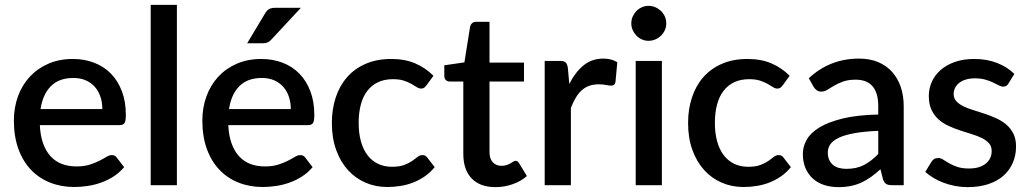

<svg xmlns="http://www.w3.org/2000/svg" viewBox="-20 -760 4226 788"><path d="M279 -518C241.3 -518 207.6 -511.4 177.8 -498.2C147.9 -485.1 122.6 -467.2 101.7 -444.5C80.9 -421.8 64.9 -395.2 53.7 -364.5C42.6 -333.8 37 -300.8 37 -265.5C37 -221.2 43.2 -182 55.7 -148C68.2 -114 85.6 -85.5 107.7 -62.5C129.9 -39.5 156.1 -22.1 186.2 -10.3C216.4 1.6 249.2 7.5 284.5 7.5C302.5 7.5 321 6.1 340 3.2C359 0.4 377.5 -4.3 395.5 -10.8C413.5 -17.3 430.5 -25.7 446.5 -36C462.5 -46.3 476.8 -59 489.5 -74L459 -113.5C454.3 -120.2 447.7 -123.5 439 -123.5C432.3 -123.5 425 -121.1 417 -116.3C409 -111.4 399.3 -106.1 388 -100.3C376.7 -94.4 363.3 -89.1 348 -84.2C332.7 -79.4 314.5 -77 293.5 -77C271.5 -77 251.6 -80.4 233.7 -87.2C215.9 -94.1 200.6 -104.5 187.7 -118.5C174.9 -132.5 164.7 -150.1 157 -171.2C149.3 -192.4 144.8 -217.5 143.5 -246.5H471C480.7 -246.5 487.3 -249.3 491 -255C494.7 -260.7 496.5 -271.8 496.5 -288.5C496.5 -324.8 491.1 -357.2 480.2 -385.7C469.4 -414.2 454.3 -438.3 435 -458C415.7 -477.7 392.7 -492.6 366 -502.7C339.3 -512.9 310.3 -518 279 -518ZM281 -440C300.3 -440 317.4 -436.7 332.2 -430.2C347.1 -423.7 359.5 -414.7 369.5 -403.2C379.5 -391.7 387.1 -378.2 392.2 -362.7C397.4 -347.2 400 -330.5 400 -312.5H146.5C152.5 -352.8 166.7 -384.2 189 -406.5C211.3 -428.8 242 -440 281 -440Z M706 -740H598.5V0H706Z M1052.5 -518C1014.8 -518 981.1 -511.4 951.2 -498.2C921.4 -485.1 896.1 -467.2 875.2 -444.5C854.4 -421.8 838.4 -395.2 827.2 -364.5C816.1 -333.8 810.5 -300.8 810.5 -265.5C810.5 -221.2 816.7 -182 829.2 -148C841.7 -114 859.1 -85.5 881.2 -62.5C903.4 -39.5 929.6 -22.1 959.7 -10.3C989.9 1.6 1022.7 7.5 1058 7.5C1076 7.5 1094.5 6.1 1113.5 3.2C1132.5 0.4 1151 -4.3 1169 -10.8C1187 -17.3 1204 -25.7 1220 -36C1236 -46.3 1250.3 -59 1263 -74L1232.5 -113.5C1227.8 -120.2 1221.2 -123.5 1212.5 -123.5C1205.8 -123.5 1198.5 -121.1 1190.5 -116.3C1182.5 -111.4 1172.8 -106.1 1161.5 -100.3C1150.2 -94.4 1136.8 -89.1 1121.5 -84.2C1106.2 -79.4 1088 -77 1067 -77C1045 -77 1025.1 -80.4 1007.2 -87.2C989.4 -94.1 974.1 -104.5 961.2 -118.5C948.4 -132.5 938.2 -150.1 930.5 -171.2C922.8 -192.4 918.3 -217.5 917 -246.5H1244.5C1254.2 -246.5 1260.8 -249.3 1264.5 -255C1268.2 -260.7 1270 -271.8 1270 -288.5C1270 -324.8 1264.6 -357.2 1253.7 -385.7C1242.9 -414.2 1227.8 -438.3 1208.5 -458C1189.2 -477.7 1166.2 -492.6 1139.5 -502.7C1112.8 -512.9 1083.8 -518 1052.5 -518ZM1054.5 -440C1073.8 -440 1090.9 -436.7 1105.7 -430.2C1120.6 -423.7 1133 -414.7 1143 -403.2C1153 -391.7 1160.6 -378.2 1165.7 -362.7C1170.9 -347.2 1173.5 -330.5 1173.5 -312.5H920C926 -352.8 940.2 -384.2 962.5 -406.5C984.8 -428.8 1015.5 -440 1054.5 -440ZM1215 -728H1110.5C1098.5 -728 1089.4 -726 1083.2 -722C1077.1 -718 1071.7 -711.8 1067 -703.5L994.5 -582.5H1058.5C1066.8 -582.5 1073.6 -583.7 1078.7 -586C1083.9 -588.3 1089.2 -592.5 1094.5 -598.5Z M1730.5 -410 1759 -449C1737 -471 1711.9 -488 1683.8 -500C1655.6 -512 1623 -518 1586 -518C1546.3 -518 1511.3 -511.4 1481 -498.2C1450.7 -485.1 1425.2 -466.8 1404.8 -443.5C1384.2 -420.2 1368.7 -392.4 1358 -360.2C1347.3 -328.1 1342 -293.2 1342 -255.5C1342 -213.8 1347.9 -176.8 1359.8 -144.3C1371.6 -111.8 1387.8 -84.3 1408.2 -61.8C1428.8 -39.3 1452.8 -22.1 1480.2 -10.3C1507.8 1.6 1537.3 7.5 1569 7.5C1587.3 7.5 1605.5 6.1 1623.5 3.2C1641.5 0.4 1658.8 -4.3 1675.5 -10.8C1692.2 -17.3 1708 -25.7 1723 -36C1738 -46.3 1751.7 -59 1764 -74L1733.5 -113.5C1728.8 -120.2 1722.2 -123.5 1713.5 -123.5C1706.5 -123.5 1699.9 -121 1693.8 -116C1687.6 -111 1680.2 -105.5 1671.5 -99.5C1662.8 -93.5 1652 -88 1639 -83C1626 -78 1609.2 -75.5 1588.5 -75.5C1567.5 -75.5 1548.6 -79.5 1531.8 -87.5C1514.9 -95.5 1500.6 -107.2 1488.8 -122.5C1476.9 -137.8 1467.8 -156.7 1461.5 -179C1455.2 -201.3 1452 -226.8 1452 -255.5C1452 -283.2 1454.9 -308.1 1460.8 -330.3C1466.6 -352.4 1475.4 -371.3 1487.3 -386.8C1499.1 -402.3 1513.8 -414.2 1531.3 -422.5C1548.8 -430.8 1569.2 -435 1592.5 -435C1610.5 -435 1625.5 -433 1637.5 -429C1649.5 -425 1659.8 -420.6 1668.3 -415.8C1676.8 -410.9 1684.1 -406.5 1690.3 -402.5C1696.4 -398.5 1702.3 -396.5 1708 -396.5C1713.7 -396.5 1718 -397.7 1721 -400C1724 -402.3 1727.2 -405.7 1730.5 -410Z M2013.5 8C2037.5 8 2060.8 4.1 2083.5 -3.8C2106.2 -11.6 2125.8 -22.8 2142.5 -37.5L2110.5 -90C2106.8 -96.7 2102 -100 2096 -100C2093 -100 2089.9 -98.9 2086.7 -96.8C2083.6 -94.6 2079.8 -92.2 2075.5 -89.8C2071.2 -87.2 2066 -84.9 2060 -82.8C2054 -80.6 2046.8 -79.5 2038.5 -79.5C2023.5 -79.5 2011.5 -84.3 2002.5 -94C1993.5 -103.7 1989 -117.7 1989 -136V-425.5H2130.5V-503H1989V-670.5H1934C1927.3 -670.5 1922 -668.8 1918 -665.2C1914 -661.8 1911.2 -657.2 1909.5 -651.5L1886 -504L1803.5 -492V-448.5C1803.5 -440.8 1805.7 -435.1 1810 -431.2C1814.3 -427.4 1819.5 -425.5 1825.5 -425.5H1881.5V-128.5C1881.5 -85.2 1892.9 -51.6 1915.7 -27.7C1938.6 -3.9 1971.2 8 2013.5 8Z M2215.5 0H2323V-317C2329 -332.3 2335.5 -346 2342.5 -358C2349.5 -370 2357.5 -380.2 2366.5 -388.5C2375.5 -396.8 2385.8 -403.2 2397.5 -407.5C2409.2 -411.8 2422.5 -414 2437.5 -414C2447.8 -414 2457.7 -413.1 2467 -411.3C2476.3 -409.4 2483.5 -408.5 2488.5 -408.5C2493.2 -408.5 2496.9 -409.6 2499.8 -411.8C2502.6 -413.9 2504.7 -417.8 2506 -423.5L2513.5 -504.5C2505.8 -509.5 2497.2 -513.2 2487.5 -515.8C2477.8 -518.2 2467.5 -519.5 2456.5 -519.5C2424.8 -519.5 2397.7 -510.2 2375 -491.8C2352.3 -473.2 2332.8 -447.8 2316.5 -415.5L2310.5 -482C2308.8 -492.3 2305.8 -499.6 2301.5 -503.8C2297.2 -507.9 2289.3 -510 2278 -510H2215.5Z M2696.5 -510H2589V0H2696.5ZM2714.5 -664C2714.5 -674 2712.6 -683.3 2708.8 -692C2704.9 -700.7 2699.7 -708.2 2693 -714.8C2686.3 -721.2 2678.6 -726.4 2669.8 -730.2C2660.9 -734.1 2651.5 -736 2641.5 -736C2631.8 -736 2622.8 -734.1 2614.2 -730.2C2605.8 -726.4 2598.3 -721.2 2592 -714.8C2585.7 -708.2 2580.6 -700.7 2576.7 -692C2572.9 -683.3 2571 -674 2571 -664C2571 -654.3 2572.9 -645.2 2576.7 -636.5C2580.6 -627.8 2585.7 -620.3 2592 -613.8C2598.3 -607.3 2605.8 -602.1 2614.2 -598.3C2622.8 -594.4 2631.8 -592.5 2641.5 -592.5C2651.5 -592.5 2660.9 -594.4 2669.8 -598.3C2678.6 -602.1 2686.3 -607.3 2693 -613.8C2699.7 -620.3 2704.9 -627.8 2708.8 -636.5C2712.6 -645.2 2714.5 -654.3 2714.5 -664Z M3192.5 -410 3221 -449C3199 -471 3173.9 -488 3145.8 -500C3117.6 -512 3085 -518 3048 -518C3008.3 -518 2973.3 -511.4 2943 -498.2C2912.7 -485.1 2887.2 -466.8 2866.8 -443.5C2846.2 -420.2 2830.7 -392.4 2820 -360.2C2809.3 -328.1 2804 -293.2 2804 -255.5C2804 -213.8 2809.9 -176.8 2821.8 -144.3C2833.6 -111.8 2849.8 -84.3 2870.2 -61.8C2890.8 -39.3 2914.8 -22.1 2942.2 -10.3C2969.8 1.6 2999.3 7.5 3031 7.5C3049.3 7.5 3067.5 6.1 3085.5 3.2C3103.5 0.4 3120.8 -4.3 3137.5 -10.8C3154.2 -17.3 3170 -25.7 3185 -36C3200 -46.3 3213.7 -59 3226 -74L3195.5 -113.5C3190.8 -120.2 3184.2 -123.5 3175.5 -123.5C3168.5 -123.5 3161.9 -121 3155.8 -116C3149.6 -111 3142.2 -105.5 3133.5 -99.5C3124.8 -93.5 3114 -88 3101 -83C3088 -78 3071.2 -75.5 3050.5 -75.5C3029.5 -75.5 3010.6 -79.5 2993.8 -87.5C2976.9 -95.5 2962.6 -107.2 2950.8 -122.5C2938.9 -137.8 2929.8 -156.7 2923.5 -179C2917.2 -201.3 2914 -226.8 2914 -255.5C2914 -283.2 2916.9 -308.1 2922.8 -330.3C2928.6 -352.4 2937.4 -371.3 2949.3 -386.8C2961.1 -402.3 2975.8 -414.2 2993.3 -422.5C3010.8 -430.8 3031.2 -435 3054.5 -435C3072.5 -435 3087.5 -433 3099.5 -429C3111.5 -425 3121.8 -420.6 3130.3 -415.8C3138.8 -410.9 3146.1 -406.5 3152.3 -402.5C3158.4 -398.5 3164.3 -396.5 3170 -396.5C3175.7 -396.5 3180 -397.7 3183 -400C3186 -402.3 3189.2 -405.7 3192.5 -410Z M3641 0H3689V-324C3689 -353 3684.9 -379.4 3676.8 -403.2C3668.6 -427.1 3656.8 -447.7 3641.2 -465C3625.8 -482.3 3606.6 -495.8 3583.8 -505.3C3560.9 -514.8 3534.8 -519.5 3505.5 -519.5C3425.8 -519.5 3357.2 -492.7 3299.5 -439L3319 -404C3322.3 -398.3 3326.6 -393.6 3331.8 -389.8C3336.9 -385.9 3343.2 -384 3350.5 -384C3359.5 -384 3368 -386.6 3376 -391.8C3384 -396.9 3393.2 -402.5 3403.5 -408.5C3413.8 -414.5 3426 -420.1 3440 -425.3C3454 -430.4 3471.3 -433 3492 -433C3522.3 -433 3545.3 -424 3561 -406C3576.7 -388 3584.5 -360.7 3584.5 -324V-290C3526.5 -288.7 3477.8 -283.2 3438.2 -273.5C3398.8 -263.8 3366.9 -251.6 3342.8 -236.8C3318.6 -221.9 3301.2 -205.2 3290.8 -186.5C3280.2 -167.8 3275 -148.7 3275 -129C3275 -106 3278.8 -86 3286.2 -69C3293.8 -52 3304 -37.8 3317 -26.3C3330 -14.8 3345.4 -6.2 3363.2 -0.5C3381.1 5.2 3400.3 8 3421 8C3439.7 8 3456.8 6.4 3472.2 3.2C3487.8 0.1 3502.2 -4.7 3515.8 -11C3529.2 -17.3 3542.3 -25 3555 -34C3567.7 -43 3580.5 -53.5 3593.5 -65.5L3604 -24C3607.7 -14.3 3612.2 -7.9 3617.5 -4.8C3622.8 -1.6 3630.7 0 3641 0ZM3453.5 -67C3442.5 -67 3432.4 -68.3 3423.3 -70.8C3414.1 -73.3 3406.1 -77.3 3399.3 -82.8C3392.4 -88.3 3387.1 -95.3 3383.2 -103.8C3379.4 -112.3 3377.5 -122.5 3377.5 -134.5C3377.5 -146.8 3381.1 -158.1 3388.2 -168.3C3395.4 -178.4 3407.2 -187.3 3423.5 -195C3439.8 -202.7 3461.2 -208.8 3487.5 -213.5C3513.8 -218.2 3546.2 -221.3 3584.5 -223V-128C3565.5 -108.3 3545.9 -93.2 3525.8 -82.8C3505.6 -72.2 3481.5 -67 3453.5 -67Z M4119 -417.5 4143 -456.5C4124 -475.5 4100.5 -490.5 4072.5 -501.5C4044.5 -512.5 4013.3 -518 3979 -518C3948.7 -518 3921.9 -513.9 3898.8 -505.8C3875.6 -497.6 3856.1 -486.5 3840.2 -472.5C3824.4 -458.5 3812.4 -442.3 3804.2 -424C3796.1 -405.7 3792 -386.3 3792 -366C3792 -343.7 3795.7 -324.7 3803 -309.2C3810.3 -293.7 3820.1 -280.6 3832.2 -269.7C3844.4 -258.9 3858.2 -250 3873.8 -243C3889.2 -236 3905 -229.8 3921 -224.5C3937 -219.2 3952.8 -214.2 3968.2 -209.5C3983.8 -204.8 3997.6 -199.5 4009.8 -193.5C4021.9 -187.5 4031.7 -180.3 4039 -172C4046.3 -163.7 4050 -153 4050 -140C4050 -130.3 4048.2 -121.2 4044.5 -112.7C4040.8 -104.2 4035.2 -96.7 4027.5 -90C4019.8 -83.3 4010.2 -78.1 3998.5 -74.2C3986.8 -70.4 3973 -68.5 3957 -68.5C3937.7 -68.5 3921.5 -70.7 3908.5 -75.2C3895.5 -79.7 3884.4 -84.7 3875.3 -90C3866.1 -95.3 3858.1 -100.2 3851.3 -104.7C3844.4 -109.2 3837.5 -111.5 3830.5 -111.5C3823.8 -111.5 3818.3 -110.1 3813.8 -107.2C3809.3 -104.4 3805.5 -100.5 3802.5 -95.5L3777.5 -54.5C3787.5 -45.5 3798.9 -37.2 3811.8 -29.5C3824.6 -21.8 3838.4 -15.2 3853.3 -9.7C3868.1 -4.2 3883.8 0.1 3900.3 3.3C3916.8 6.4 3933.8 8 3951.5 8C3983.5 8 4011.9 3.8 4036.8 -4.5C4061.6 -12.8 4082.3 -24.5 4099 -39.5C4115.7 -54.5 4128.3 -72.2 4137 -92.5C4145.7 -112.8 4150 -135 4150 -159C4150 -179.7 4146.3 -197.2 4139 -211.7C4131.7 -226.2 4122 -238.6 4110 -248.7C4098 -258.9 4084.3 -267.5 4069 -274.5C4053.7 -281.5 4038 -287.7 4022 -293C4006 -298.3 3990.3 -303.3 3975 -308C3959.7 -312.7 3946 -317.9 3934 -323.7C3922 -329.6 3912.3 -336.5 3905 -344.5C3897.7 -352.5 3894 -362.5 3894 -374.5C3894 -383.5 3896 -391.9 3900 -399.7C3904 -407.6 3909.8 -414.4 3917.3 -420.2C3924.8 -426.1 3933.9 -430.6 3944.8 -433.8C3955.6 -436.9 3967.7 -438.5 3981 -438.5C3997.3 -438.5 4011.6 -436.8 4023.8 -433.2C4035.9 -429.8 4046.5 -425.8 4055.5 -421.5C4064.5 -417.2 4072.3 -413.2 4079 -409.8C4085.7 -406.2 4091.8 -404.5 4097.5 -404.5C4102.5 -404.5 4106.7 -405.5 4110 -407.5C4113.3 -409.5 4116.3 -412.8 4119 -417.5Z"/></svg>

Font: Lato Semibold
Style: Regular
Weight: 600
Designer: Lukasz Dziedzic
Foundry: tyPoland Lukasz Dziedzic
Version: Version 2.006; 2014-01-15